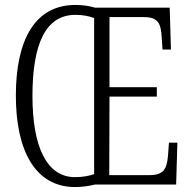

<svg xmlns="http://www.w3.org/2000/svg" viewBox="-20 -745 772 775"><path d="M283 10C310 10 340 6 363 0H691L696 -169H662L658 -115C653 -62 640 -38 582 -38H421L422 -355H613V-393H422V-676H560C618 -676 630 -652 633 -590L636 -545H670L665 -714H364C342 -721 312 -725 284 -725C123 -725 44 -587 44 -359C44 -137 122 10 283 10ZM283 -30C166 -30 111 -157 111 -358C111 -565 163 -685 284 -685C315 -685 340 -680 360 -672V-42C339 -35 314 -30 283 -30Z"/></svg>

Font: Noto Serif Thai ExtraCondensed Light
Style: Regular
Weight: 300
Width: 2
Designer: Monotype Design Team
Foundry: Monotype Imaging Inc.
Version: Version 2.002